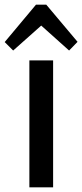

<svg xmlns="http://www.w3.org/2000/svg" viewBox="-50 -797 350 817"><path d="M176 -540V0H75V-540ZM-30 -618 103 -777H147L280 -619L244 -582L101 -710H150L6 -582Z"/></svg>

Font: Pathway Extreme SemiCondensed Medium
Style: Regular
Weight: 500
Width: 4
Version: Version 1.001;gftools[0.9.26]